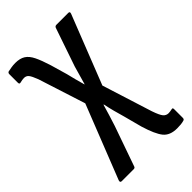

<svg xmlns="http://www.w3.org/2000/svg" viewBox="-214 -564 824 824"><g transform="rotate(-45 197.5 -152.0)"><path d="M346 193Q303 193 282.5 167.5Q262 142 243 79L221 -4Q214 -28 207.5 -52.5Q201 -77 196 -102H194Q187 -77 179.5 -53Q172 -29 164 -4L100 178Q98 185 90 185H18Q7 185 11 173L143 -162L74 -377Q63 -406 55 -415.5Q47 -425 34 -425Q24 -425 8 -421Q1 -420 1 -429V-481Q1 -488 7 -491Q17 -493 28.5 -495Q40 -497 53 -497Q81 -497 98.5 -486Q116 -475 128.5 -449.5Q141 -424 154 -382L176 -306Q181 -285 186.5 -264Q192 -243 198 -222H199Q205 -243 211 -264Q217 -285 223 -306L283 -481Q286 -488 294 -488H366Q376 -488 372 -477L249 -164L321 64Q333 99 342.5 110Q352 121 366 121Q374 121 388 118Q395 116 395 125V178Q395 186 389 188Q379 191 368.5 192Q358 193 346 193Z"/></g></svg>

Font: Sofia Sans Condensed Medium
Style: Regular
Weight: 500
Designer: Botio Nikoltchev, Ani Petrova
Foundry: lettersoup
Version: Version 4.101; ttfautohint (v1.8.4.7-5d5b)